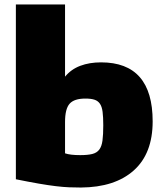

<svg xmlns="http://www.w3.org/2000/svg" viewBox="-20 -828 732 859"><path d="M342 11Q316 11 290 10Q264 9 230.5 5Q197 1 153.5 -6.5Q110 -14 51 -26V-808H271V-485Q298 -518 339 -533.5Q380 -549 432 -549Q663 -549 663 -285Q663 -141 578.5 -65.5Q494 10 342 11ZM339 -134Q372 -134 392.5 -139Q413 -144 424 -158.5Q435 -173 438.5 -199Q442 -225 442 -268Q442 -304 439 -327.5Q436 -351 427 -364Q418 -377 402.5 -382Q387 -387 362 -387Q312 -387 291.5 -364Q271 -341 271 -282V-142Q283 -138 299.5 -136Q316 -134 339 -134Z"/></svg>

Font: Plata Sans Black
Style: Regular
Weight: 900
Designer: Pablo Impallari, Andres Torresi, & Cristiano Sobral
Foundry: Pablo Impallari, Andres Torresi, & Cristiano Sobral
Version: Version 1.00;December 28, 2019;FontCreator 12.0.0.2547 64-bi